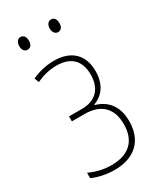

<svg xmlns="http://www.w3.org/2000/svg" viewBox="-182 -765 705 840"><g transform="rotate(-30 170.5 -345.0)"><path d="M47 -668C47 -651 55 -636 71 -636C88 -636 96 -649 96 -668C96 -686 88 -700 71 -700C55 -700 47 -684 47 -668ZM201 -668C201 -651 210 -636 225 -636C243 -636 250 -650 250 -668C250 -686 242 -700 225 -700C210 -700 201 -685 201 -668ZM139 10C240 10 300 -46 300 -144C300 -216 266 -262 204 -280V-283C248 -298 282 -338 282 -407C282 -489 233 -537 146 -537C108 -537 69 -528 34 -512L43 -489C75 -504 109 -513 145 -513C217 -513 256 -475 256 -405C256 -336 219 -293 148 -293H82V-268H146C232 -268 273 -221 273 -144C273 -60 225 -15 137 -15C98 -15 62 -24 27 -40V-13C56 1 99 10 139 10Z"/></g></svg>

Font: Noto Sans Condensed Thin
Style: Regular
Weight: 100
Width: 3
Designer: Monotype Design Team
Foundry: Monotype Imaging Inc.
Version: Version 2.013